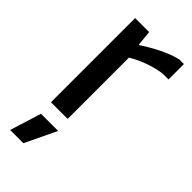

<svg xmlns="http://www.w3.org/2000/svg" viewBox="-244 -600 871 871"><g transform="rotate(45 191.5 -164.5)"><path d="M72 69H182L110 220H25ZM67 -540H157L164 -467H168Q207 -493 253 -516Q299 -539 341 -549H371V-450H332Q290 -444 248 -428.5Q206 -413 174 -393V0H67Z"/></g></svg>

Font: Encode Sans Narrow
Style: Medium
Weight: 500
Designer: Pablo Impallari, Andres Torresi
Foundry: Pablo Impallari, Andres Torresi
Version: Version 1.000; ttfautohint (v1.00) -l 8 -r 50 -G 200 -x 14 -